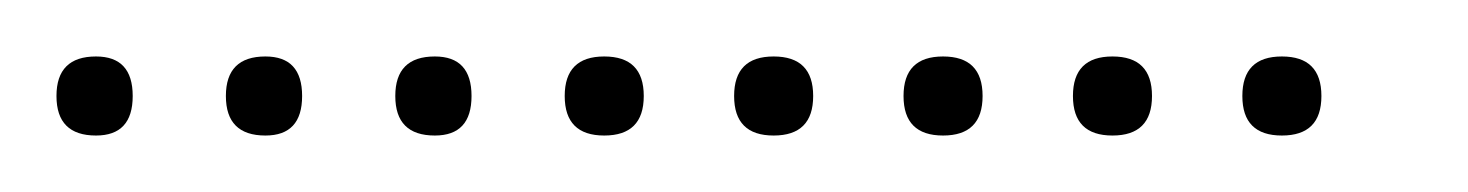

<svg xmlns="http://www.w3.org/2000/svg" viewBox="-20 -298 520 68"><path d="M14 -250Q0 -250 0 -264Q0 -278 14 -278Q27 -278 27 -264Q27 -250 14 -250ZM74 -250Q60 -250 60 -264Q60 -278 74 -278Q87 -278 87 -264Q87 -250 74 -250ZM134 -250Q120 -250 120 -264Q120 -278 134 -278Q147 -278 147 -264Q147 -250 134 -250ZM194 -250Q180 -250 180 -264Q180 -278 194 -278Q208 -278 208 -264Q208 -250 194 -250ZM254 -250Q240 -250 240 -264Q240 -278 254 -278Q268 -278 268 -264Q268 -250 254 -250ZM314 -250Q300 -250 300 -264Q300 -278 314 -278Q328 -278 328 -264Q328 -250 314 -250ZM374 -250Q360 -250 360 -264Q360 -278 374 -278Q388 -278 388 -264Q388 -250 374 -250ZM434 -250Q420 -250 420 -264Q420 -278 434 -278Q448 -278 448 -264Q448 -250 434 -250Z"/></svg>

Font: FRB American Cursive Just Xheight
Style: Italic
Weight: 400
Italic angle: -25°
Version: Version 2.0;Modular Font Editor K font №1